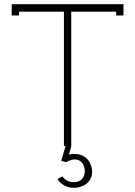

<svg xmlns="http://www.w3.org/2000/svg" viewBox="-20 -699 647 919"><path d="M296 77C312 70 321 64 338 64C370 64 386 93 386 120C386 147 370 173 334 173C310 173 290 163 279 145L255 158C271 185 302 200 334 200C375 200 421 175 421 123C421 81 392 38 338 38C327 38 319 38 310 41L321 0V-643H536V-625H571V-679H36V-625H71V-643H286V0H294L273 71Z"/></svg>

Font: Rawengulk
Style: Regular
Weight: 400
Version: Version 0.9